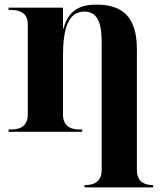

<svg xmlns="http://www.w3.org/2000/svg" viewBox="-20 -569 707 829"><path d="M345 240H641V230H639C613 230 571 222 571 165V-356C571 -491 514 -549 397 -549C338 -549 277 -534 254 -445H252V-536H17V-526H29C57 -526 100 -518 100 -465V-75C100 -18 58 -10 29 -10H17V0H335V-10H323C294 -10 252 -18 252 -75V-329C252 -441 273 -519 344 -519C398 -519 419 -475 419 -389V165C419 222 377 230 348 230H345Z"/></svg>

Font: Noto Serif Display
Style: Bold
Weight: 700
Designer: Monotype Design Team
Foundry: Monotype Imaging Inc.
Version: Version 2.009